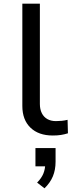

<svg xmlns="http://www.w3.org/2000/svg" viewBox="-20 -725 399 1040"><path d="M266 9Q189 9 145 -33.5Q101 -76 101 -151V-705H196V-162Q196 -133 206.5 -112Q217 -91 236.5 -80Q256 -69 283 -69Q298 -69 314 -70.5Q330 -72 346 -76L348 -3Q329 3 310 6Q291 9 266 9ZM221 295 181 264Q205 240 215 215Q225 190 225 162L242 176H172V77H281V151Q281 195 266.5 230Q252 265 221 295Z"/></svg>

Font: Nunito Sans 7pt SemiExpanded
Style: Regular
Weight: 400
Width: 6
Designer: Vernon Adams
Foundry: Vernon Adams
Version: Version 3.101;gftools[0.9.27]